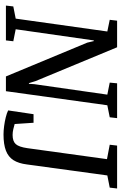

<svg xmlns="http://www.w3.org/2000/svg" viewBox="188 -876 702 1119"><g transform="rotate(90 539.5 -317.0)"><path d="M13 0 18 -43 89 -57 164 -591 96 -605 101 -648H256L453 -173L465 -134H469L471 -165L532 -591L462 -605L466 -648H669L664 -605L594 -591L512 0H426L229 -474L220 -512H216L151 -57L221 -43L216 0ZM764 14Q742 14 715.5 10.5Q689 7 664.5 1Q640 -5 624 -13L646 -161H696L703 -51Q716 -47 733.5 -43Q751 -39 767 -39Q804 -39 820.5 -57.5Q837 -76 844 -125L908 -589L824 -605L829 -648H1079L1074 -605L1003 -591L939 -123Q933 -74 914 -44Q895 -14 858.5 0Q822 14 764 14Z"/></g></svg>

Font: Faustina Light Medium
Style: Italic
Weight: 500
Italic angle: -8°
Version: Version 1.200